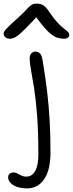

<svg xmlns="http://www.w3.org/2000/svg" viewBox="-90 -781 403 1061"><path d="M60 260Q27 260 3.5 251.5Q-20 243 -32.5 229Q-45 215 -45 200Q-45 186 -36.5 179Q-28 172 -15 172Q-6 172 2 175.5Q10 179 17.5 183.5Q25 188 34 191.5Q43 195 55 195Q87 195 104.5 164Q122 133 122 72Q122 -53 115 -142.5Q108 -232 98.5 -293Q89 -354 81.5 -393.5Q74 -433 74 -457Q74 -478 84 -487Q94 -496 105 -496Q119 -496 130 -486.5Q141 -477 146 -444Q161 -355 170.5 -275Q180 -195 184.5 -113.5Q189 -32 189 60Q189 159 154 209.5Q119 260 60 260ZM-35 -567Q-46 -567 -54 -571Q-62 -575 -66 -581.5Q-70 -588 -70 -595Q-70 -602 -65 -609.5Q-60 -617 -43.5 -633.5Q-27 -650 9 -682Q40 -710 55.5 -727.5Q71 -745 82.5 -753Q94 -761 113 -761Q135 -761 150.5 -751Q166 -741 186 -710Q209 -676 228.5 -655.5Q248 -635 262.5 -624Q277 -613 285 -605Q293 -597 293 -586Q293 -578 285 -572.5Q277 -567 264 -567Q240 -567 218.5 -576Q197 -585 170 -612.5Q143 -640 104 -695L121 -696Q78 -650 51.5 -623.5Q25 -597 9 -585Q-7 -573 -17 -570Q-27 -567 -35 -567Z"/></svg>

Font: Shantell Sans Light
Style: Regular
Weight: 300
Designer: Stephen Nixon, Anya Danilova, Shantell Martin
Foundry: Arrow Type
Version: Version 1.011;[c5ecc13dd]